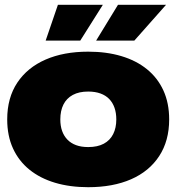

<svg xmlns="http://www.w3.org/2000/svg" viewBox="-20 -769 734 799"><path d="M347 10Q271 10 209 -8.5Q147 -27 102.5 -63Q58 -99 34 -151.5Q10 -204 10 -272Q10 -362 52 -425Q94 -488 169.5 -521Q245 -554 347 -554Q423 -554 485 -535.5Q547 -517 591.5 -481Q636 -445 660 -392.5Q684 -340 684 -272Q684 -183 642.5 -119.5Q601 -56 525.5 -23Q450 10 347 10ZM347 -157Q386 -157 412 -171Q438 -185 451 -211Q464 -237 464 -272Q464 -299 456.5 -320.5Q449 -342 434.5 -357Q420 -372 398 -380Q376 -388 347 -388Q309 -388 283 -374Q257 -360 244 -334Q231 -308 231 -272Q231 -245 238.5 -224Q246 -203 260.5 -188Q275 -173 296.5 -165Q318 -157 347 -157ZM170 -600 221 -749H408L314 -600ZM380 -600 471 -749H671L539 -600Z"/></svg>

Font: Mona Sans Expanded Black
Style: Regular
Weight: 900
Width: 7
Designer: Deni Anggara
Foundry: GitHub
Version: Version 2.000